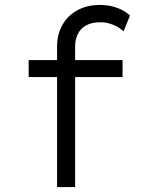

<svg xmlns="http://www.w3.org/2000/svg" viewBox="-20 -757 607 777"><path d="M211 0V-569Q211 -618 232.5 -656Q254 -694 293 -715.5Q332 -737 384 -737Q424 -737 456 -724.5Q488 -712 506 -694L480 -630Q462 -647 437 -657Q412 -667 388 -667Q351 -667 328 -654Q305 -641 294.5 -618.5Q284 -596 284 -569V0H251Q240 0 231 0Q222 0 211 0ZM96 -445V-514H476V-445Z"/></svg>

Font: Lexend Giga Light
Style: Regular
Weight: 300
Version: Version 1.007